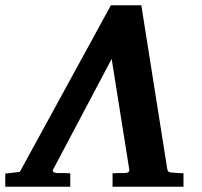

<svg xmlns="http://www.w3.org/2000/svg" viewBox="-60 -707 765 727"><path d="M366.2 0V-50.8Q374 -51.3 381.8 -51.5Q389.6 -51.8 396.5 -51.8H411.1Q418.5 -51.8 424.6 -54.4Q430.7 -57.1 429.2 -66.9L362.8 -483.9L142.1 -66.9Q139.2 -62 139.9 -59.3Q140.6 -56.6 143.1 -55.2Q145.5 -53.7 148.9 -53Q152.3 -52.2 155.8 -51.8H172.4Q179.7 -51.8 188.5 -51.5Q197.3 -51.3 206.1 -50.8V0H-40V-49.8L15.1 -56.2L359.9 -687H475.1L573.2 -67.9Q574.7 -58.1 580.8 -55.7Q586.9 -53.2 596.2 -53.2Q602.5 -52.7 609.4 -52.2Q614.7 -51.8 621.6 -51.5Q628.4 -51.3 634.8 -50.8V0Z"/></svg>

Font: Charis SIL Am
Style: Bold Italic
Weight: 700
Italic angle: -11°
Foundry: SIL International
Version: Version 5.000